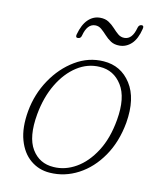

<svg xmlns="http://www.w3.org/2000/svg" viewBox="-74 -682 623 749"><g transform="rotate(10 237.0 -307.0)"><path d="M306 -457Q375.5 -452 413 -393.2Q450.5 -334.5 434 -236.5Q420 -158.5 381 -102Q342 -45.5 287.5 -16.8Q233 12 173 7.5Q129.5 4.5 97 -22.8Q64.5 -50 50.8 -98.8Q37 -147.5 49 -215Q61.5 -284 99.5 -340.5Q137.5 -397 191.5 -429.2Q245.5 -461.5 306 -457ZM184 -17Q230 -13.5 273.8 -38.5Q317.5 -63.5 350.5 -114.8Q383.5 -166 396.5 -241.5Q412 -331 381.5 -380.2Q351 -429.5 295 -433Q246.5 -436.5 203.5 -409Q160.5 -381.5 129.5 -329.8Q98.5 -278 86 -209Q69.5 -116.5 98.5 -68.5Q127.5 -20.5 184 -17ZM355 -528Q334.5 -528 320.5 -537.2Q306.5 -546.5 295.8 -558.5Q285 -570.5 274 -580Q263 -589.5 249 -589.5Q217.5 -589.5 205 -542Q202 -529 190.5 -529Q180 -529 183.5 -542Q194.5 -582.5 215 -602.2Q235.5 -622 262.5 -622Q283 -622 297 -612.8Q311 -603.5 321.8 -591.5Q332.5 -579.5 343.5 -570.2Q354.5 -561 369 -561Q400 -561 412.5 -608Q416 -621.5 427.5 -621.5Q437 -621.5 433.5 -608Q423.5 -567 402.8 -547.5Q382 -528 355 -528Z"/></g></svg>

Font: Fraunces 9pt S050 Thin
Style: Italic
Weight: 100
Italic angle: -16°
Version: Version 1.000; ttfautohint (v1.8.3)